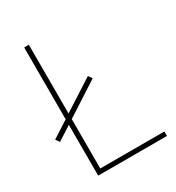

<svg xmlns="http://www.w3.org/2000/svg" viewBox="-172 -820 850 926"><g transform="rotate(-30 253.0 -357.0)"><path d="M103 0V-283L25 -233L10 -254L103 -314V-714H129V-331L300 -441L315 -420L129 -300V-25H486V0Z"/></g></svg>

Font: Noto Sans Myanmar Thin
Style: Regular
Weight: 100
Designer: Monotype Design Team
Foundry: Monotype Imaging Inc.
Version: Version 2.107; ttfautohint (v1.8.4.7-5d5b)